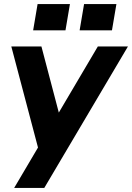

<svg xmlns="http://www.w3.org/2000/svg" viewBox="-20 -730 653 950"><path d="M50 200H199L613 -500H464L271 -173L185 -500H36L168 0ZM144 -580H304L326 -710H166ZM374 -580H534L556 -710H396Z"/></svg>

Font: Uncut Sans
Style: Bold Italic
Weight: 700
Italic angle: -10°
Designer: Kasper Nordkvist
Foundry: Uncut Type
Version: Version 1.111;FEAKit 1.0